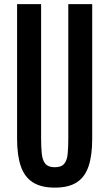

<svg xmlns="http://www.w3.org/2000/svg" viewBox="-20 -879 518 910"><path d="M239.7 10.3Q174.8 10.3 135.5 -14.9Q96.2 -40 78.6 -91.3Q61 -142.6 61 -220.7V-859.4H174.8V-223.1Q174.8 -181.2 178 -150.4Q181.2 -119.6 194.8 -103Q208.5 -86.4 239.7 -86.4Q271 -86.4 284.4 -102.8Q297.9 -119.1 300.8 -149.9Q303.7 -180.7 303.7 -222.7V-859.4H417V-220.7Q417 -142.6 399.9 -91.3Q382.8 -40 344 -14.9Q305.2 10.3 239.7 10.3Z"/></svg>

Font: Antonio SemiBold
Style: Regular
Weight: 600
Designer: Vernon Adams
Foundry: Vernon Adams
Version: Version 1.002